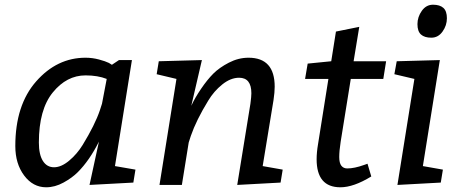

<svg xmlns="http://www.w3.org/2000/svg" viewBox="-20 -785 1962 815"><path d="M468 -80 555 -65 546 -10 360 0 400 -184Q360 -104 310 -54Q286 -30 249.5 -10Q213 10 176 10Q120 10 82.5 -40Q45 -90 45 -165Q45 -339 133.5 -439.5Q222 -540 343 -540Q372 -540 400 -532.5Q428 -525 442 -518L455 -510L485 -530H540ZM413 -345 433 -450Q395 -465 343 -465Q263 -465 204 -392.5Q145 -320 145 -180Q145 -129 162 -102Q179 -75 209.5 -75Q240 -75 273.5 -103Q307 -131 331 -170Q383 -255 404 -317Z M987 0 1043 -345Q1047 -375 1047 -389Q1047 -455 995 -455Q959 -455 923.5 -426.5Q888 -398 864 -358Q813 -275 790 -208L781 -180L752 0H657L729 -450L645 -470L654 -525L837 -530L792 -336Q807 -369 833.5 -408Q860 -447 885.5 -472.5Q911 -498 951.5 -519Q992 -540 1035 -540Q1146 -540 1146 -417Q1146 -393 1141 -360L1095 -80L1180 -65L1171 -10Z M1540 -90 1556 -36Q1481 10 1425 10Q1324 10 1324 -109Q1324 -138 1330 -173L1374 -450H1275L1286 -515L1386 -525L1406 -651L1505 -671L1481 -525H1619L1607 -450H1469L1426 -183Q1420 -144 1420 -118.5Q1420 -93 1429 -81.5Q1438 -70 1454 -70Q1484 -70 1526 -85Z M1667 0 1739 -450 1654 -470 1664 -525 1847 -530 1775 -80 1860 -65 1851 -10ZM1877 -707.5Q1877 -677 1858.5 -651Q1840 -625 1811 -625Q1782 -625 1767 -638.5Q1752 -652 1752 -682.5Q1752 -713 1770.5 -739Q1789 -765 1818 -765Q1847 -765 1862 -751.5Q1877 -738 1877 -707.5Z"/></svg>

Font: Bitter
Style: Italic
Weight: 400
Italic angle: -9°
Designer: Sol Matas
Foundry: Sol Matas
Version: Version 1.001